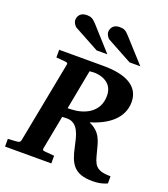

<svg xmlns="http://www.w3.org/2000/svg" viewBox="-179 -1045 1029 1177"><g transform="rotate(20 335.0 -456.5)"><path d="M657 -3V-50C556 -50 547 -87 529 -157C510 -232 500 -282 423 -317C536 -350 623 -416 623 -521C623 -632 519 -671 385 -671H96V-621C124 -618 154 -616 154 -616C167 -615 174 -612 171 -601L69 -71C66 -58 58 -55 46 -54C46 -54 16 -52 -13 -50V0H289V-50C259 -52 228 -55 228 -55C215 -56 210 -59 212 -70L254 -291C265 -291 278 -292 286 -292C362 -292 376 -205 389 -147C411 -42 440 16 563 16C599 16 627 10 657 -3ZM468 -506C468 -392 368 -356 292 -353C292 -353 275 -352 267 -352L316 -611L341 -613C372 -615 468 -603 468 -506ZM598 -746 461 -897C439 -922 425 -929 398 -929C355 -929 341 -900 341 -876C341 -863 352 -842 366 -834L528 -746ZM383 -746 247 -897C224 -922 210 -929 183 -929C140 -929 126 -900 126 -876C126 -863 137 -842 151 -834L313 -746Z"/></g></svg>

Font: Veleka
Style: Bold Italic
Weight: 700
Italic angle: -12°
Designer: Stefan Peev, Context Ltd, 2016; SIL International, 1997-2014.
Foundry: Stefan Peev, Context Ltd, 2016
Version: Version 5.000